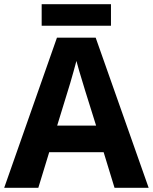

<svg xmlns="http://www.w3.org/2000/svg" viewBox="-20 -897 730 917"><path d="M527 0 475 -170H215L163 0H0L252 -717H437L690 0ZM387 -463Q382 -480 374 -506Q366 -532 358 -559Q350 -586 345 -606Q340 -586 331.5 -556.5Q323 -527 315.5 -500.5Q308 -474 304 -463L253 -297H439ZM510 -877V-774H179V-877Z"/></svg>

Font: Noto Sans Kayah Li
Style: Bold
Weight: 700
Designer: Monotype Design Team, Sérgio Martins
Foundry: Monotype Imaging Inc.
Version: Version 2.002; ttfautohint (v1.8.4.7-5d5b)